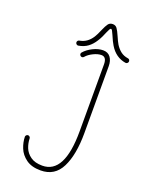

<svg xmlns="http://www.w3.org/2000/svg" viewBox="-147 -846 699 924"><g transform="rotate(20 202.5 -384.5)"><path d="M65.9 -133.3Q70.8 -133.3 74.5 -129.6Q78.1 -126 78.1 -121.1Q78.6 -97.7 87.6 -74.5Q96.7 -51.3 119.1 -35.2Q141.6 -19 179.7 -19Q292.5 -19 292.5 -235.8V-578.6Q292.5 -616.7 266.1 -616.7Q247.6 -616.7 225.1 -605.7Q202.6 -594.7 189.9 -579.6Q186.5 -575.2 180.7 -575.2Q175.8 -575.2 172.1 -578.9Q168.5 -582.5 168.5 -587.4Q168.5 -591.8 171.4 -595.2Q188 -614.7 215.1 -627.9Q242.2 -641.1 266.1 -641.1Q291 -641.1 304 -623.5Q316.9 -606 316.9 -578.6V-235.8Q316.9 -124.5 284.4 -59.6Q252 5.4 179.7 5.4Q133.3 5.4 105.2 -15.1Q77.1 -35.6 65.7 -64.5Q54.2 -93.3 53.7 -121.1Q53.7 -126 57.4 -129.6Q61 -133.3 65.9 -133.3ZM400.9 -633.3Q400.9 -627.9 396.5 -624Q392.1 -620.1 386.7 -621.1Q335 -629.4 305.2 -678.7Q294.9 -695.3 282.2 -725.6Q275.9 -739.7 272.7 -745.4Q269.5 -751 266.1 -751Q262.7 -751 259.5 -745.4Q256.3 -739.7 250.5 -726.6Q246.1 -715.3 239.7 -701.9Q233.4 -688.5 225.6 -676.8Q211.9 -654.8 192.9 -640.4Q173.8 -626 145.5 -621.1Q140.1 -620.1 135.7 -624Q131.3 -627.9 131.3 -633.3Q131.3 -637.7 134.3 -641.4Q137.2 -645 141.6 -645.5Q181.2 -651.9 205.1 -689.5Q213.9 -703.1 225.1 -730Q235.4 -753.9 243.4 -764.6Q251.5 -775.4 266.1 -775.4Q280.8 -775.4 288.8 -764.4Q296.9 -753.4 307.6 -728.5Q317.4 -705.6 325.7 -691.4Q337.4 -672.9 352.8 -660.9Q368.2 -648.9 390.6 -645.5Q395.5 -645 398.2 -641.4Q400.9 -637.7 400.9 -633.3Z"/></g></svg>

Font: Velvelyne Light
Style: Regular
Weight: 200
Designer: Manon Van der Borght et Mariel Nils
Foundry: Velvetyne
Version: Version 1.070